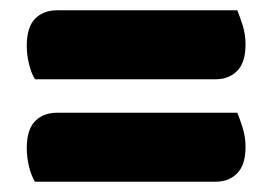

<svg xmlns="http://www.w3.org/2000/svg" viewBox="-20 -482 529 373"><path d="M48 -328Q41 -339 36.5 -357Q32 -375 32 -393Q32 -429 48 -445.5Q64 -462 91 -462H441Q446 -450 451.5 -432.5Q457 -415 457 -396Q457 -361 441 -344.5Q425 -328 399 -328ZM48 -129Q41 -140 36.5 -158Q32 -176 32 -194Q32 -230 48 -246.5Q64 -263 91 -263H441Q446 -251 451.5 -233.5Q457 -216 457 -197Q457 -162 441 -145.5Q425 -129 399 -129Z"/></svg>

Font: Baloo Tamma
Style: Regular
Weight: 400
Designer: Divya Kowshik and Ek Type
Foundry: Ek Type
Version: Version 1.443;PS 1.000;hotconv 16.6.51;makeotf.lib2.5.65220;